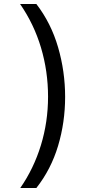

<svg xmlns="http://www.w3.org/2000/svg" viewBox="-20 -812 459 967"><path d="M82 135Q150 37 186 -80.5Q222 -198 222 -325Q222 -453 186.5 -572Q151 -691 81 -792H163Q237 -696 272.5 -574Q308 -452 308 -324Q308 -196 272.5 -77.5Q237 41 163 135Z"/></svg>

Font: hexubangla05
Style: Book
Weight: 400
Designer: Jelle Bosma - Monotype Design Team
Foundry: Monotype Imaging Inc.
Version: Version 2.003